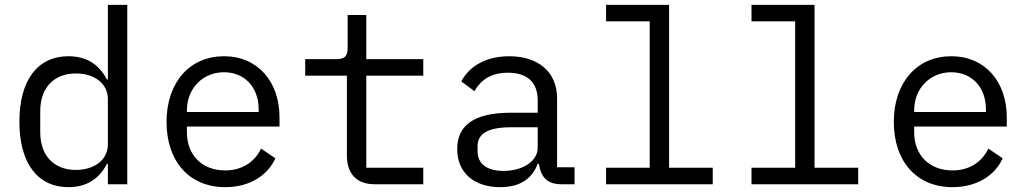

<svg xmlns="http://www.w3.org/2000/svg" viewBox="-20 -760 4240 792"><path d="M425 0H505V-740H425V-432H421C388 -496 335 -528 262 -528C135 -528 60 -429 60 -258C60 -87 135 12 262 12C335 12 388 -20 421 -84H425ZM293 -59C200 -59 146 -121 146 -214V-302C146 -395 200 -457 293 -457C365 -457 425 -419 425 -351V-165C425 -97 365 -59 293 -59Z M909 12C1012 12 1085 -38 1116 -107L1057 -147C1030 -91 978 -57 909 -57C812 -57 751 -122 751 -214V-238H1133V-276C1133 -422 1044 -528 904 -528C764 -528 667 -422 667 -257C667 -94 761 12 909 12ZM904 -462C989 -462 1047 -400 1047 -309V-298H751V-305C751 -395 816 -462 904 -462Z M1726 0V-68H1491V-448H1726V-516H1491V-698H1414V-563C1414 -528 1402 -516 1367 -516H1239V-448H1411V-118C1411 -49 1446 0 1525 0Z M2350 0V-70H2278V-354C2278 -463 2201 -528 2080 -528C1975 -528 1910 -478 1883 -424L1937 -384C1964 -431 2006 -460 2075 -460C2154 -460 2198 -422 2198 -346V-295H2088C1932 -295 1866 -241 1866 -145C1866 -48 1935 12 2043 12C2127 12 2175 -24 2198 -84H2203C2210 -36 2232 0 2295 0ZM2057 -55C1990 -55 1950 -83 1950 -136V-157C1950 -208 1992 -235 2088 -235H2198V-150C2198 -97 2139 -55 2057 -55Z M2480 0H2920V-68H2740V-740H2480V-672H2660V-68H2480Z M3080 0H3520V-68H3340V-740H3080V-672H3260V-68H3080Z M3909 12C4012 12 4085 -38 4116 -107L4057 -147C4030 -91 3978 -57 3909 -57C3812 -57 3751 -122 3751 -214V-238H4133V-276C4133 -422 4044 -528 3904 -528C3764 -528 3667 -422 3667 -257C3667 -94 3761 12 3909 12ZM3904 -462C3989 -462 4047 -400 4047 -309V-298H3751V-305C3751 -395 3816 -462 3904 -462Z"/></svg>

Font: IBM Mono
Style: Regular
Weight: 400
Monospace: yes
Designer: Mike Abbink, Paul van der Laan, Pieter van Rosmalen
Foundry: Bold Monday
Version: Version 2.3